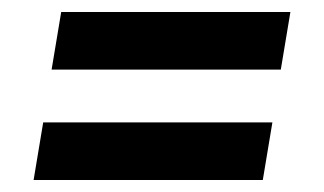

<svg xmlns="http://www.w3.org/2000/svg" viewBox="-20 -500 540 320"><path d="M66 -384 82 -480H464L448 -384ZM418 -200H36L52 -296H434Z"/></svg>

Font: Iosevka Curly
Style: Bold Italic
Weight: 700
Italic angle: -9°
Monospace: yes
Designer: Belleve Invis
Foundry: Belleve Invis
Version: Version 22.1.2; ttfautohint (v1.8.4)